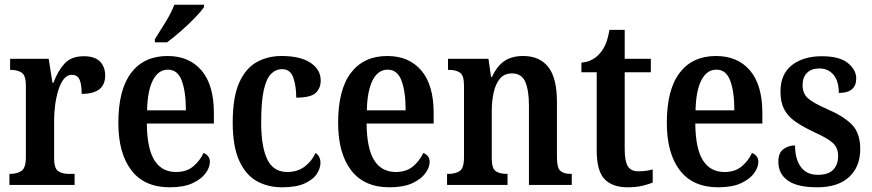

<svg xmlns="http://www.w3.org/2000/svg" viewBox="-20 -786 3706 816"><path d="M20 0V-47H23Q52 -47 71 -59.5Q90 -72 90 -119V-421Q90 -465 72.5 -477Q55 -489 26 -489H23V-536H187L203 -434H207Q226 -485 254.5 -516Q283 -547 336 -547Q383 -547 405 -524.5Q427 -502 427 -465Q427 -387 327 -387Q327 -428 318 -448Q309 -468 285 -468Q265 -468 251 -450Q237 -432 228 -403Q219 -374 214.5 -340.5Q210 -307 210 -275V-114Q210 -70 227.5 -58.5Q245 -47 272 -47H297V0Z M701 10Q594 10 538.5 -62Q483 -134 483 -264Q483 -405 537.5 -476.5Q592 -548 692 -548Q784 -548 836.5 -486.5Q889 -425 889 -306V-261H604Q605 -154 636.5 -104.5Q668 -55 728 -55Q773 -55 801.5 -79Q830 -103 845 -136Q856 -132 864 -122.5Q872 -113 872 -98Q872 -75 854 -50Q836 -25 798.5 -7.5Q761 10 701 10ZM770 -317Q770 -396 752.5 -443Q735 -490 694 -490Q653 -490 630 -445.5Q607 -401 605 -317ZM638 -619Q659 -652 683.5 -692Q708 -732 721 -766H847V-756Q836 -739 809 -711Q782 -683 749.5 -654.5Q717 -626 690 -606H638Z M1180 10Q1117 10 1070 -17Q1023 -44 996 -104.5Q969 -165 969 -265Q969 -373 996.5 -434.5Q1024 -496 1071 -522Q1118 -548 1176 -548Q1257 -548 1300 -519Q1343 -490 1343 -444Q1343 -411 1321.5 -391Q1300 -371 1239 -371Q1239 -420 1226.5 -456Q1214 -492 1179 -492Q1152 -492 1132 -472Q1112 -452 1101 -403Q1090 -354 1090 -266Q1090 -162 1116 -108.5Q1142 -55 1201 -55Q1245 -55 1275.5 -78.5Q1306 -102 1321 -136Q1342 -122 1342 -94Q1342 -71 1326.5 -47Q1311 -23 1275 -6.5Q1239 10 1180 10Z M1635 10Q1528 10 1472.5 -62Q1417 -134 1417 -264Q1417 -405 1471.5 -476.5Q1526 -548 1626 -548Q1718 -548 1770.5 -486.5Q1823 -425 1823 -306V-261H1538Q1539 -154 1570.5 -104.5Q1602 -55 1662 -55Q1707 -55 1735.5 -79Q1764 -103 1779 -136Q1790 -132 1798 -122.5Q1806 -113 1806 -98Q1806 -75 1788 -50Q1770 -25 1732.5 -7.5Q1695 10 1635 10ZM1704 -317Q1704 -396 1686.5 -443Q1669 -490 1628 -490Q1587 -490 1564 -445.5Q1541 -401 1539 -317Z M1880 0V-47H1886Q1915 -47 1933.5 -59Q1952 -71 1952 -118V-422Q1952 -466 1934.5 -477.5Q1917 -489 1889 -489H1884V-536H2056L2067 -459H2071Q2092 -505 2123.5 -526.5Q2155 -548 2204 -548Q2273 -548 2310 -501.5Q2347 -455 2347 -352V-118Q2347 -72 2362 -59.5Q2377 -47 2406 -47H2410V0H2228V-338Q2228 -402 2212.5 -438Q2197 -474 2156 -474Q2123 -474 2104.5 -451.5Q2086 -429 2078 -392.5Q2070 -356 2070 -315V-113Q2070 -70 2087 -58.5Q2104 -47 2133 -47H2137V0Z M2647 10Q2583 10 2549.5 -24.5Q2516 -59 2516 -147V-479H2451V-520Q2478 -522 2498 -533.5Q2518 -545 2531 -561Q2544 -576 2554 -599Q2564 -622 2570 -659H2635V-536H2746V-479H2635V-151Q2635 -102 2648 -80Q2661 -58 2692 -58Q2710 -58 2725 -60Q2740 -62 2754 -66V-10Q2740 -4 2712.5 3Q2685 10 2647 10Z M3032 10Q2925 10 2869.5 -62Q2814 -134 2814 -264Q2814 -405 2868.5 -476.5Q2923 -548 3023 -548Q3115 -548 3167.5 -486.5Q3220 -425 3220 -306V-261H2935Q2936 -154 2967.5 -104.5Q2999 -55 3059 -55Q3104 -55 3132.5 -79Q3161 -103 3176 -136Q3187 -132 3195 -122.5Q3203 -113 3203 -98Q3203 -75 3185 -50Q3167 -25 3129.5 -7.5Q3092 10 3032 10ZM3101 -317Q3101 -396 3083.5 -443Q3066 -490 3025 -490Q2984 -490 2961 -445.5Q2938 -401 2936 -317Z M3453 10Q3369 10 3328.5 -18.5Q3288 -47 3288 -99Q3288 -137 3310 -152.5Q3332 -168 3359 -168Q3359 -110 3383.5 -76.5Q3408 -43 3456 -43Q3501 -43 3521.5 -65Q3542 -87 3542 -123Q3542 -158 3519.5 -178.5Q3497 -199 3441 -224Q3392 -247 3360 -269.5Q3328 -292 3312.5 -322Q3297 -352 3297 -397Q3297 -471 3345.5 -509Q3394 -547 3473 -547Q3548 -547 3583.5 -518Q3619 -489 3619 -453Q3619 -391 3545 -391Q3545 -441 3522.5 -468Q3500 -495 3463 -495Q3428 -495 3409.5 -476Q3391 -457 3391 -425Q3391 -388 3414 -368Q3437 -348 3496 -322Q3564 -293 3600 -257Q3636 -221 3636 -153Q3636 -77 3588.5 -33.5Q3541 10 3453 10Z"/></svg>

Font: Noto Serif Myanmar Cond SemBd
Style: Regular
Weight: 600
Width: 3
Designer: Ben Mitchell and the Monotype Design Team
Foundry: Monotype Imaging Inc.
Version: Version 2.106; ttfautohint (v1.8.4.7-5d5b)